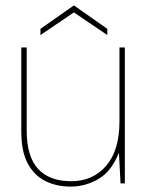

<svg xmlns="http://www.w3.org/2000/svg" viewBox="-20 -680 553 712"><path d="M242 12Q190 12 148.5 -8.5Q107 -29 83 -73.5Q59 -118 59 -191V-504H79V-196Q79 -100 121 -54Q163 -8 244 -8Q324 -8 373.5 -65Q423 -122 423 -230V-504H443V0H427L421 -114Q394 -45 345.5 -16.5Q297 12 242 12ZM130 -550V-573L254 -660L378 -573V-550L254 -634Z"/></svg>

Font: DM Sans Thin
Style: Regular
Weight: 100
Designer: Colophon Foundry, Jonny Pinhorn
Foundry: Colophon Foundry
Version: Version 4.004; ttfautohint (v1.8.4.7-5d5b)